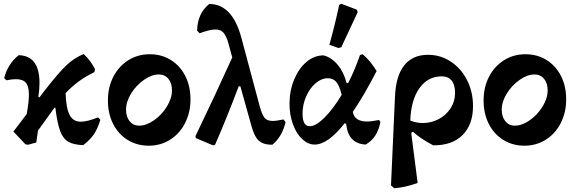

<svg xmlns="http://www.w3.org/2000/svg" viewBox="-20 -759 3045 1016"><path d="M511 -125Q496 -76 476 -47Q456 -18 420 9Q368 7 340.5 -9.5Q313 -26 298 -66.5Q283 -107 273 -188L269 -190L181 -68L172 -5L128 7H127L114 4L51 -63L121 -155Q133 -217 133 -259Q133 -302 117 -321Q101 -340 64 -340Q43 -340 14 -334L2 -346Q22 -422 79 -467Q189 -464 189 -320Q189 -287 183 -246L189 -244L218 -282Q292 -377 333.5 -415.5Q375 -454 423 -473Q462 -436 483 -392L479 -377Q391 -335 327 -266Q330 -186 348.5 -150.5Q367 -115 408 -115Q442 -115 499 -138Z M551 -227Q551 -297 579.5 -352.5Q608 -408 658.5 -440Q709 -472 773 -472Q835 -472 884 -441.5Q933 -411 960.5 -357Q988 -303 988 -233Q988 -164 959.5 -108Q931 -52 880.5 -20Q830 12 767 12Q705 12 655.5 -18.5Q606 -49 578.5 -103.5Q551 -158 551 -227ZM890 -281Q890 -319 871 -342Q852 -365 820 -365Q783 -365 742 -336.5Q701 -308 674 -264.5Q647 -221 647 -179Q647 -141 666 -117.5Q685 -94 716 -94Q754 -94 795 -122.5Q836 -151 863 -195Q890 -239 890 -281Z M1491 -113Q1483 -76 1465 -45Q1447 -14 1421 7Q1373 7 1349 -15Q1325 -37 1309 -98L1252 -302H1243Q1181 -137 1118 7L1107 10L1017 -28L1014 -38Q1122 -262 1209 -455L1188 -532Q1177 -570 1162 -586.5Q1147 -603 1120 -603Q1091 -603 1036 -583L1023 -597Q1025 -688 1087 -738Q1209 -738 1257 -560L1355 -194Q1367 -151 1380.5 -135Q1394 -119 1423 -119Q1442 -119 1480 -127Z M1993 -113Q1977 -29 1915 6Q1822 1 1812 -103L1804 -107Q1715 6 1645 6Q1610 6 1579 -23Q1548 -52 1530 -102Q1512 -152 1512 -210Q1512 -279 1536.5 -338Q1561 -397 1602 -431.5Q1643 -466 1692 -466Q1735 -455 1767.5 -415.5Q1800 -376 1814 -319H1822Q1856 -384 1885 -468L1899 -472Q1939 -439 1973 -383Q1906 -253 1847 -167Q1856 -116 1922 -116Q1946 -116 1986 -124ZM1788 -257Q1777 -303 1760.5 -324Q1744 -345 1715 -345Q1681 -345 1650 -318.5Q1619 -292 1600 -248.5Q1581 -205 1581 -158Q1581 -91 1619 -91Q1651 -91 1696.5 -136Q1742 -181 1788 -257ZM1723 -522Q1751 -622 1775 -733L1786 -739L1868 -708L1873 -695L1786 -509L1771 -505Z M2272 10Q2204 -26 2165 -62L2156 -56L2190 209Q2125 233 2066 237L2049 222L2070 -245Q2074 -356 2118.5 -412.5Q2163 -469 2245 -469Q2311 -469 2365.5 -433Q2420 -397 2451.5 -335Q2483 -273 2483 -198Q2483 -99 2427.5 -44Q2372 11 2272 10ZM2218 -108Q2262 -108 2301 -128.5Q2340 -149 2364 -185.5Q2388 -222 2388 -268Q2388 -310 2370 -332.5Q2352 -355 2318 -355Q2244 -355 2199.5 -292.5Q2155 -230 2151 -121Q2183 -108 2218 -108Z M2539 -227Q2539 -297 2567.5 -352.5Q2596 -408 2646.5 -440Q2697 -472 2761 -472Q2823 -472 2872 -441.5Q2921 -411 2948.5 -357Q2976 -303 2976 -233Q2976 -164 2947.5 -108Q2919 -52 2868.5 -20Q2818 12 2755 12Q2693 12 2643.5 -18.5Q2594 -49 2566.5 -103.5Q2539 -158 2539 -227ZM2878 -281Q2878 -319 2859 -342Q2840 -365 2808 -365Q2771 -365 2730 -336.5Q2689 -308 2662 -264.5Q2635 -221 2635 -179Q2635 -141 2654 -117.5Q2673 -94 2704 -94Q2742 -94 2783 -122.5Q2824 -151 2851 -195Q2878 -239 2878 -281Z"/></svg>

Font: Alegreya
Style: Bold
Weight: 700
Designer: Juan Pablo del Peral
Foundry: Huerta Tipografica
Version: Version 2.008; ttfautohint (v1.8)